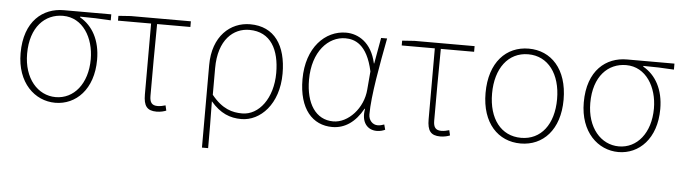

<svg xmlns="http://www.w3.org/2000/svg" viewBox="-46 -728 3953 1115"><g transform="rotate(5 1930.0 -171.0)"><path d="M284 13C404 13 505 -84 505 -257C505 -371 459 -452 385 -494V-498C446 -498 503 -496 564 -492V-527H287C167 -527 59 -445 59 -257C59 -84 165 13 284 13ZM284 -20C179 -20 97 -113 97 -257C97 -413 181 -494 286 -494C402 -494 468 -381 468 -257C468 -113 389 -20 284 -20Z M875 13C898 13 920 7 931 2L924 -28C911 -24 894 -20 878 -20C845 -20 832 -37 832 -75C832 -215 832 -353 834 -494H1028V-527H678L606 -522V-494H799V-81C799 -14 819 13 875 13Z M1156 198H1192C1192 92 1192 31 1190 -75C1246 -9 1303 13 1369 13C1479 13 1585 -92 1585 -271C1585 -434 1515 -540 1373 -540C1258 -540 1156 -452 1156 -283ZM1371 -20C1314 -20 1255 -35 1192 -113V-268C1192 -435 1279 -507 1371 -507C1497 -507 1548 -405 1548 -271C1548 -124 1469 -20 1371 -20Z M1899 13C1972 13 2033 -29 2077 -109H2080C2065 -29 2105 13 2158 13C2181 13 2196 7 2207 2L2199 -28C2189 -24 2174 -20 2161 -20C2132 -20 2108 -44 2108 -79C2108 -188 2143 -375 2172 -527H2137L2110 -376H2108C2082 -496 2003 -540 1932 -540C1811 -540 1703 -434 1703 -249C1703 -74 1785 13 1899 13ZM1902 -20C1800 -20 1741 -110 1741 -249C1741 -414 1832 -507 1931 -507C1984 -507 2058 -485 2092 -328L2083 -222C2075 -112 1989 -20 1902 -20Z M2529 13C2552 13 2574 7 2585 2L2578 -28C2565 -24 2548 -20 2532 -20C2499 -20 2486 -37 2486 -75C2486 -215 2486 -353 2488 -494H2682V-527H2332L2260 -522V-494H2453V-81C2453 -14 2473 13 2529 13Z M2997 13C3127 13 3224 -86 3224 -262C3224 -441 3127 -540 2997 -540C2866 -540 2769 -441 2769 -262C2769 -86 2866 13 2997 13ZM2997 -20C2880 -20 2807 -115 2807 -262C2807 -408 2880 -507 2997 -507C3113 -507 3186 -408 3186 -262C3186 -115 3113 -20 2997 -20Z M3567 13C3687 13 3788 -84 3788 -257C3788 -371 3742 -452 3668 -494V-498C3729 -498 3786 -496 3847 -492V-527H3570C3450 -527 3342 -445 3342 -257C3342 -84 3448 13 3567 13ZM3567 -20C3462 -20 3380 -113 3380 -257C3380 -413 3464 -494 3569 -494C3685 -494 3751 -381 3751 -257C3751 -113 3672 -20 3567 -20Z"/></g></svg>

Font: Noto Sans CJK JP Thin
Style: Regular
Weight: 250
Designer: Ryoko NISHIZUKA (kana & ideographs); Paul D. Hunt (Latin, Greek & Cyrillic); Wenlong ZHANG (bopomofo); Sandoll Communica
Foundry: Adobe Systems Incorporated
Version: Version 1.004;PS 1.004;hotconv 1.0.82;makeotf.lib2.5.63406